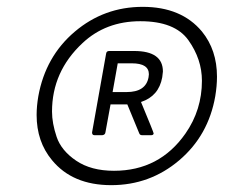

<svg xmlns="http://www.w3.org/2000/svg" viewBox="-20 -775 667 561"><path d="M305 -234Q192 -234 132 -307Q87 -361 87 -439Q87 -465 92 -494Q113 -610 198.5 -682.5Q284 -755 397 -755Q510 -755 570 -683Q614 -629 614 -551Q614 -524 609 -494Q589 -379 503.5 -306.5Q418 -234 305 -234ZM313 -276Q446 -276 522 -385Q570 -454 570 -539Q570 -602 530.5 -657.5Q491 -713 390 -713Q289 -713 221 -649Q132 -566 132 -449Q132 -415 145.5 -375Q159 -335 202.5 -305.5Q246 -276 313 -276ZM422 -380H395Q389 -380 387 -385L352 -470H303L288 -388Q287 -381 279 -380H256Q249 -380 249 -388L290 -618Q291 -626 299 -626H372Q456 -626 456 -566L454 -549Q444 -494 392 -477Q429 -388 429 -385Q428 -380 422 -380ZM350 -506Q406 -506 414 -549L415 -558Q415 -590 365 -590H324L309 -506Z"/></svg>

Font: YamahaIndonesia935. App
Style: Italic
Weight: 400
Italic angle: -10°
Designer: Dalton Maag Ltd
Foundry: Dalton Maag Ltd
Version: Version 1.002; January 01, 2024; Regular/Italic